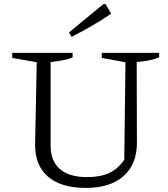

<svg xmlns="http://www.w3.org/2000/svg" viewBox="-20 -912 823 941"><path d="M401 9Q280 9 216 -45.5Q152 -100 152 -202L160 -607L40 -628V-653H336V-631Q316 -622 290 -617Q264 -612 228 -608V-199Q228 -123 273.5 -83.5Q319 -44 407 -44Q472 -44 515 -64Q558 -84 589 -129L595 -607L479 -628V-653H760V-631Q738 -622 711.5 -616.5Q685 -611 650 -608L651 -212Q651 -107 585.5 -49Q520 9 401 9ZM331 -731 318 -753 487 -892H497L525 -845Q478 -813 429.5 -785Q381 -757 331 -731Z"/></svg>

Font: Piazzolla Thin Light
Style: Regular
Weight: 300
Version: Version 2.005